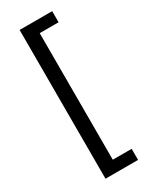

<svg xmlns="http://www.w3.org/2000/svg" viewBox="-247 -839 879 1097"><g transform="rotate(-30 193.0 -290.5)"><path d="M97.7 200.2V-781.2H312.5V-708H188V127H312.5V200.2Z"/></g></svg>

Font: Andika Phon
Style: Regular
Weight: 400
Designer: Victor Gaultney, Annie Olsen, Julie Remington, Don Collingsworth, Eric Hays, Becca Hirsbrunner
Foundry: SIL International
Version: Version 5.000